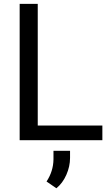

<svg xmlns="http://www.w3.org/2000/svg" viewBox="-20 -731 578 1001"><path d="M176.8 -76.7H513.7V0H82.5V-710.9H176.8ZM273.9 250.5 222.7 215.3Q257.8 162.1 258.8 100.1V55.2H345.2V92.3Q345.2 136.7 325.9 180.4Q306.6 224.1 273.9 250.5Z"/></svg>

Font: Noboto
Style: Regular
Weight: 400
Designer: Google
Version: Version 2.001101; 2014